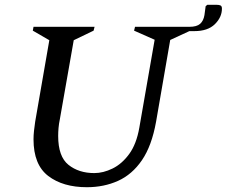

<svg xmlns="http://www.w3.org/2000/svg" viewBox="-20 -772 947 802"><path d="M343 10Q243 10 181.5 -37Q120 -84 120 -190Q120 -207 122 -225.5Q124 -244 127 -264L186 -604L117 -644L120 -660H375L371 -644L288 -604L230 -274Q226 -255 224.5 -237.5Q223 -220 223 -204Q223 -118 266 -83.5Q309 -49 374 -49Q411 -49 450 -68Q489 -87 519.5 -128.5Q550 -170 562 -239L626 -606L540 -644L544 -660H771Q802 -660 816 -672.5Q830 -685 834 -709L839 -746L846 -752H884Q896 -752 901.5 -749Q907 -746 907 -736Q907 -700 877.5 -671Q848 -642 792 -642H771L691 -605L632 -264Q614 -163 573 -103Q532 -43 473 -16.5Q414 10 343 10Z"/></svg>

Font: Spectral Medium
Style: Italic
Weight: 500
Italic angle: -10°
Designer: Jean-Baptiste Levee
Foundry: Production Type
Version: Version 2.001